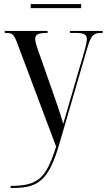

<svg xmlns="http://www.w3.org/2000/svg" viewBox="-20 -688 525 944"><path d="M131 -648H379V-668H131ZM32 226V236H46C170 236 220 196 271 22L409 -451C428 -514 438 -526 479 -526H485V-536H324V-526H355C395 -526 407 -516 407 -496C407 -486 404 -469 396 -440L330 -214C317 -169 303 -119 291 -79C272 -145 264 -163 241 -231L168 -439C159 -464 153 -484 153 -497C153 -518 168 -526 209 -526H214V-536H3V-526H13C42 -526 49 -518 67 -470L256 33C206 188 169 226 32 226Z"/></svg>

Font: Noto Serif Display Condensed
Style: Regular
Weight: 400
Width: 3
Designer: Monotype Design Team
Foundry: Monotype Imaging Inc.
Version: Version 2.009